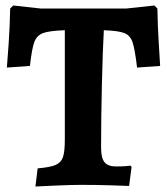

<svg xmlns="http://www.w3.org/2000/svg" viewBox="-20 -673 609 699"><path d="M89 -433 5 -427Q7 -447 11.5 -514Q16 -581 17 -642L28 -653L128 -642H440L542 -653L553 -642Q554 -579 558 -515.5Q562 -452 563 -433L479 -427Q471 -495 462.5 -519.5Q454 -544 433 -552.5Q412 -561 358 -563Q354 -493 351 -367.5Q348 -242 348 -135Q348 -98 360.5 -82.5Q373 -67 402 -67Q423 -67 437 -68Q451 -69 455 -70L459 -65L450 4Q430 3 377.5 1.5Q325 0 276 0Q241 0 184 2.5Q127 5 109 6L117 -60Q163 -64 182.5 -72.5Q202 -81 209 -100.5Q216 -120 216 -165V-563Q159 -561 136.5 -552.5Q114 -544 105 -520Q96 -496 89 -433Z"/></svg>

Font: Sahitya
Style: Bold
Weight: 700
Designer: Juan Pablo del Peral
Foundry: Juan Pablo del Peral (http://www.huertatipografica.com)
Version: Version 1.001;PS 001.000;hotconv 1.0.70;makeotf.lib2.5.58329